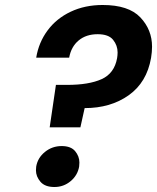

<svg xmlns="http://www.w3.org/2000/svg" viewBox="-20 -742 629 769"><path d="M391 -722Q495 -722 542 -672.5Q589 -623 589 -555Q589 -534 585 -510Q568 -412 495.5 -360.5Q423 -309 319 -309L302 -232H179L204 -402H249Q336 -402 387 -425Q438 -448 449 -509Q451 -521 451 -532Q451 -560 433 -582.5Q415 -605 371 -605Q325 -605 295 -580Q265 -555 257 -511H125Q135 -572 170.5 -620Q206 -668 263 -695Q320 -722 391 -722ZM198 7Q160 7 142 -14Q124 -35 124 -60Q124 -67 125 -75Q131 -110 160 -133.5Q189 -157 227 -157Q264 -157 281 -136.5Q298 -116 298 -91Q298 -83 297 -75Q291 -40 263 -16.5Q235 7 198 7Z"/></svg>

Font: Fz Poppins SemBd
Style: Italic
Weight: 600
Italic angle: -10°
Designer: Ninad Kale (Devanagari), Jonny Pinhorn (Latin)
Foundry: Indian Type Foundry
Version: Vit hóa bi Vntype.Com & FontZin.Com